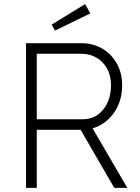

<svg xmlns="http://www.w3.org/2000/svg" viewBox="-20 -909 679 929"><path d="M106 0V-700H373Q430 -700 474.5 -674Q519 -648 545 -602Q571 -556 571 -496Q571 -420 531.5 -363.5Q492 -307 428 -288L596 0H533L370 -281H158V0ZM158 -332H381Q441 -332 479 -378.5Q517 -425 517 -497Q517 -564 476.5 -606.5Q436 -649 370 -649H158ZM246 -761 230 -790 392 -889 417 -844Z"/></svg>

Font: Readex Pro ExtraLight
Style: Regular
Weight: 200
Designer: Bonnie Shaver-Troup, Thomas Jockin
Foundry: Lexend
Version: Version 1.203; ttfautohint (v1.8.3)